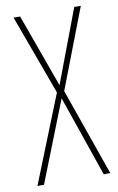

<svg xmlns="http://www.w3.org/2000/svg" viewBox="-83 -760 496 807"><g transform="rotate(-10 165.5 -357.0)"><path d="M321 0H293L174 -345L38 0H10L159 -373L34 -714H62L175 -401L293 -714H321L190 -373Z"/></g></svg>

Font: Noto Sans Lao ExtraCondensed Thin
Style: Regular
Weight: 100
Width: 2
Designer: Monotype Design Team
Foundry: Monotype Imaging Inc.
Version: Version 2.003; ttfautohint (v1.8.4.7-5d5b)